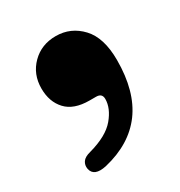

<svg xmlns="http://www.w3.org/2000/svg" viewBox="-108 -284 526 561"><g transform="rotate(-30 155.5 -3.5)"><path d="M147.5 7Q94.5 7 68.8 -20.8Q43 -48.5 43 -93.5Q43 -141.5 75 -173.5Q107 -205.5 155.5 -205.5Q206 -205.5 241 -168.2Q276 -131 276 -55.5Q276 50 229.8 112.8Q183.5 175.5 92.5 197Q48.5 206.5 42.5 177Q40 164 47 153.5Q54 143 74 138Q136 121 162.8 89Q189.5 57 189.5 26Q189.5 7 169.5 7Z"/></g></svg>

Font: Fraunces 72pt S050 Black
Style: Regular
Weight: 900
Version: Version 1.000; ttfautohint (v1.8.3)